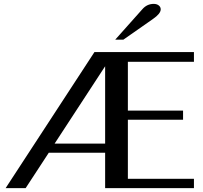

<svg xmlns="http://www.w3.org/2000/svg" viewBox="-20 -968 1046 988"><path d="M638 -650V-399H922V-352H638V-48H978V0H521V-182H231L112 0H9L466 -700H978V-650ZM521 -229V-627L261 -229ZM712 -920Q736 -948 771 -948Q787 -948 797 -940Q807 -932 807 -920Q807 -898 768 -871L615 -764H573Z"/></svg>

Font: Fahkwang Medium
Style: Regular
Weight: 500
Version: Version 1.000; ttfautohint (v1.6)